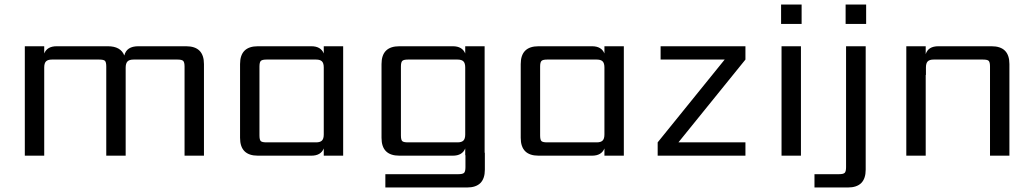

<svg xmlns="http://www.w3.org/2000/svg" viewBox="-20 -690 4574 851"><path d="M593 -485H805Q884 -485 884 -406V0H798V-395Q798 -414 792 -420Q786 -426 767 -426H572Q553 -426 545 -417.5Q537 -409 537 -390V0H451V-395Q451 -414 445.5 -420Q440 -426 420 -426H210Q192 -426 184 -418Q176 -410 176 -391V0H90V-485H176V-453Q189 -485 231 -485H458Q515 -485 531 -444Q541 -485 593 -485Z M1161 -59H1381Q1399 -59 1407 -67Q1415 -75 1415 -94V-391Q1415 -410 1407 -418Q1399 -426 1381 -426H1161Q1142 -426 1136 -420Q1130 -414 1130 -395V-90Q1130 -70 1136 -64.5Q1142 -59 1161 -59ZM1415 -485H1501V0H1415V-32Q1402 0 1360 0H1123Q1044 0 1044 -79V-406Q1044 -485 1123 -485H1360Q1402 -485 1415 -453Z M1788 -59H2008Q2026 -59 2034 -67Q2042 -75 2042 -94V-391Q2042 -410 2034 -418Q2026 -426 2008 -426H1788Q1769 -426 1763 -420Q1757 -414 1757 -395V-90Q1757 -70 1763 -64.5Q1769 -59 1788 -59ZM2128 -13H2129V62Q2129 141 2050 141H1688V82H2012Q2031 82 2037 76Q2043 70 2043 51V-2H2042V-32Q2029 0 1987 0H1750Q1671 0 1671 -79V-406Q1671 -485 1750 -485H1987Q2029 -485 2042 -453V-485H2128Z M2405 -59H2625Q2643 -59 2651 -67Q2659 -75 2659 -94V-391Q2659 -410 2651 -418Q2643 -426 2625 -426H2405Q2386 -426 2380 -420Q2374 -414 2374 -395V-90Q2374 -70 2380 -64.5Q2386 -59 2405 -59ZM2659 -485H2745V0H2659V-32Q2646 0 2604 0H2367Q2288 0 2288 -79V-406Q2288 -485 2367 -485H2604Q2646 -485 2659 -453Z M3284 -485V-426L2987 -59H3284V0H2895V-59L3192 -426H2908V-485Z M3530 0H3444V-485H3530ZM3442 -584V-670H3533V-584Z M3730 51V-485H3817V62Q3817 141 3738 141H3590V82H3699Q3718 82 3724 76Q3730 70 3730 51ZM3728 -584V-670H3819V-584Z M4139 -485H4375Q4454 -485 4454 -406V0H4368V-395Q4368 -414 4362.5 -420Q4357 -426 4337 -426H4118Q4100 -426 4092 -418Q4084 -410 4084 -391V-358H4083V0H3997V-485H4083V-450Q4094 -485 4139 -485Z"/></svg>

Font: Sarpanch
Style: Regular
Weight: 400
Designer: Manushi Parikh (Devanagari and Latin), Jyotish Sonowal (Devanagari)
Foundry: Indian Type Foundry
Version: Version 2.004;PS 1.0;hotconv 1.0.78;makeotf.lib2.5.61930; tt